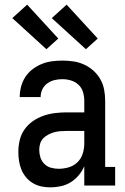

<svg xmlns="http://www.w3.org/2000/svg" viewBox="-20 -799 540 827"><path d="M197 8Q177 8 158 4Q139 0 122 -10Q105 -20 92.5 -35Q80 -50 72.5 -68Q65 -86 62 -105.5Q59 -125 59 -145Q59 -170 65 -195.5Q71 -221 86 -242Q101 -263 122 -277.5Q143 -292 167.5 -300.5Q192 -309 217.5 -312Q243 -315 268 -315H343V-365Q343 -384 337.5 -402.5Q332 -421 318 -434Q304 -447 285.5 -452.5Q267 -458 249 -458Q231 -458 214.5 -454Q198 -450 184 -440Q170 -430 162.5 -414.5Q155 -399 155 -381Q155 -381 155 -381Q155 -381 155 -381H65Q65 -381 65 -381.5Q65 -382 65 -382Q65 -404 71 -426.5Q77 -449 89.5 -468Q102 -487 120.5 -501Q139 -515 160 -523.5Q181 -532 203.5 -535Q226 -538 249 -538Q273 -538 296.5 -534.5Q320 -531 342 -521Q364 -511 382 -495Q400 -479 412 -458Q424 -437 428.5 -413Q433 -389 433 -365V-80H476V0H343V-83Q334 -62 319 -44Q304 -26 284.5 -14Q265 -2 242.5 3Q220 8 197 8ZM233 -72Q255 -72 276.5 -78.5Q298 -85 313.5 -100Q329 -115 336 -136.5Q343 -158 343 -180V-235H268Q255 -235 241 -234Q227 -233 214 -229.5Q201 -226 188.5 -219.5Q176 -213 166.5 -203.5Q157 -194 153 -180.5Q149 -167 149 -154Q149 -137 154 -121Q159 -105 171 -93Q183 -81 199.5 -76.5Q216 -72 233 -72ZM350 -587 203 -721 267 -779 401 -633ZM180 -587 33 -721 97 -779 231 -633Z"/></svg>

Font: Iosevka Slab Medium
Style: Regular
Weight: 500
Monospace: yes
Designer: Belleve Invis
Foundry: Belleve Invis
Version: Version 11.1.1; ttfautohint (v1.8.3)